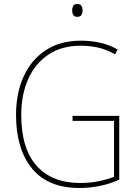

<svg xmlns="http://www.w3.org/2000/svg" viewBox="-20 -1021 687 958"><path d="M342 -443H575V-125Q531 -104 479 -93.5Q427 -83 377 -83Q219 -83 139.5 -180.5Q60 -278 60 -448Q60 -555 97.5 -638.5Q135 -722 207.5 -770Q280 -818 384 -818Q433 -818 478.5 -808Q524 -798 567 -774L554 -750Q510 -775 467.5 -784Q425 -793 383 -793Q288 -793 221.5 -748.5Q155 -704 120.5 -626Q86 -548 86 -448Q86 -279 163 -193.5Q240 -108 379 -108Q428 -108 471 -116.5Q514 -125 549 -139V-418H342ZM365 -1001Q382 -1001 387 -991Q392 -981 392 -969Q392 -956 386.5 -946.5Q381 -937 365 -937Q351 -937 345.5 -946.5Q340 -956 340 -969Q340 -981 345 -991Q350 -1001 365 -1001Z"/></svg>

Font: Noto Sans Kannada UI SemiCondensed Thin
Style: Regular
Weight: 100
Width: 4
Designer: Jelle Bosma - Monotype Design Team
Foundry: Monotype Imaging Inc.
Version: Version 2.005; ttfautohint (v1.8.4.7-5d5b)